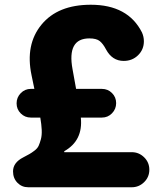

<svg xmlns="http://www.w3.org/2000/svg" viewBox="-20 -790 686 810"><path d="M99 0Q72 0 53.5 -19Q35 -38 35 -67Q35 -104 78 -126Q95 -135 104 -140Q113 -145 125.5 -154.5Q138 -164 143 -175Q148 -186 152.5 -202.5Q157 -219 156 -242Q155 -265 150 -294H110Q85 -294 67.5 -311.5Q50 -329 50 -354Q50 -379 67.5 -397Q85 -415 110 -415H125L113 -473Q86 -602 155 -686Q224 -770 363 -770Q520 -770 579 -653Q587 -635 587 -616Q587 -581 562.5 -557Q538 -533 502 -533Q453 -533 427 -582Q415 -605 401 -616.5Q387 -628 357 -628Q262 -628 286 -498L301 -415H410Q435 -415 452.5 -397.5Q470 -380 470 -355Q470 -330 452.5 -312Q435 -294 410 -294H321Q331 -197 251 -152V-148H536Q566 -148 588 -126.5Q610 -105 610 -74Q610 -43 588 -21.5Q566 0 536 0Z"/></svg>

Font: Jellee Roman
Style: Regular
Weight: 400
Designer: Alfredo Marco Pradil
Foundry: Alfredo Marco Pradil
Version: Version 1.016;PS 001.016;hotconv 1.0.88;makeotf.lib2.5.64775